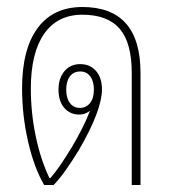

<svg xmlns="http://www.w3.org/2000/svg" viewBox="-20 -528 491 548"><path d="M106 0Q77 -50 60 -124.5Q43 -199 43 -276Q43 -388 87.5 -448Q132 -508 215 -508Q381 -508 381 -320V0H356V-320Q356 -406 321.5 -446Q287 -486 215 -486Q144 -486 106 -431.5Q68 -377 68 -275Q68 -206 82 -139Q96 -72 121 -20H124Q148 -47 185 -108Q219 -165 237 -212Q223 -201 207 -201Q180 -201 163.5 -220Q147 -239 147 -272Q147 -305 164 -325Q181 -345 209 -345Q237 -345 254 -325.5Q271 -306 271 -273Q271 -243 254 -198.5Q237 -154 204 -98Q187 -70 168 -43Q149 -16 133 0ZM208 -220Q226 -220 237 -234Q248 -248 248 -272Q248 -296 237.5 -310Q227 -324 209 -324Q190 -324 179.5 -310Q169 -296 169 -272Q169 -248 179.5 -234Q190 -220 208 -220Z"/></svg>

Font: Noto Sans Thai Looped UI Narrow Thin
Style: Regular
Weight: 100
Width: 4
Designer: Cadson Demak Team
Foundry: Cadson Demak Co., Ltd.
Version: Version 1.000; ttfautohint (v1.8.4.7-5d5b)